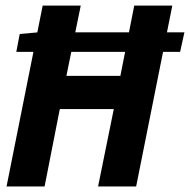

<svg xmlns="http://www.w3.org/2000/svg" viewBox="-20 -672 685 692"><path d="M38.8 -485.1 51.1 -549.5 117.9 -555.5H644.7L629.2 -485.1ZM3.6 0 133.8 -651.7H271L219.3 -398.5H413.9L463.8 -651.7H601L470.7 0H333.5L390.1 -278.8H195.5L140.7 0Z"/></svg>

Font: SourceCodeVF
Style: Italic
Weight: 200
Italic angle: -11°
Monospace: yes
Designer: Paul D. Hunt, Teo Tuominen
Foundry: Adobe
Version: Version 1.026;hotconv 1.1.0;makeotfexe 2.6.0